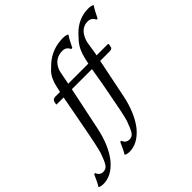

<svg xmlns="http://www.w3.org/2000/svg" viewBox="-322 -895 1322 1322"><g transform="rotate(-45 339.5 -233.5)"><path d="M147 -235.8 174.8 -384.8H108.9Q104.5 -384.8 104.5 -388.7Q105 -390.1 105 -391.1L108.9 -409.2Q114.7 -428.2 136.2 -429.2H184.1L192.9 -469.2Q207.5 -538.1 243.7 -576.2Q255.9 -588.9 281.2 -611.8Q355.5 -677.2 460.4 -678.2Q490.7 -677.7 503.4 -668.9L503.9 -666Q486.8 -643.6 458.5 -584L447.3 -583Q434.1 -617.2 396.5 -618.2Q330.6 -618.2 297.9 -563.5Q287.1 -545.4 282.7 -524.9Q280.8 -516.6 275.9 -490.2Q269.5 -456.1 266.1 -439L264.2 -429.2H412.1H442.4H460L468.8 -469.2Q483.9 -540 523.9 -586.9Q534.2 -599.1 556.2 -622.1Q628.9 -697.8 726.6 -698.2Q756.8 -697.8 769.5 -689L770 -686Q752.9 -663.6 724.6 -604L713.4 -603Q700.2 -637.2 662.6 -638.2Q599.1 -638.2 568.8 -569.8Q561.5 -552.7 557.6 -535.2Q556.2 -527.8 552.7 -502.4Q546.9 -460.4 542.5 -439L540 -429.2H648.4Q654.8 -427.7 654.8 -422.9L649.4 -397.9Q646 -385.7 624 -384.8H530.8L472.2 -97.2Q444.8 32.7 384.8 113.3Q379.9 120.1 375.5 125Q310.1 200.7 232.4 201.2Q205.1 200.7 193.8 191.9L193.4 189Q208.5 167 234.4 106.9L244.1 106Q256.3 140.1 290 141.1Q318.4 141.1 333.5 117.4Q348.6 93.8 368.2 38.6Q381.8 0 425.3 -237.3Q428.2 -253.4 430.7 -266.1L450.7 -384.8H418H384.8H254.9L188.5 -66.9Q161.1 63 101.1 143.1Q96.2 149.9 91.8 154.8Q26.4 230.5 -51.3 231Q-78.6 230.5 -90.3 222.2L-90.8 219.2Q-75.7 197.3 -49.8 137.2L-39.6 136.2Q-38.1 141.6 -35.9 145.8Q-33.7 149.9 -31 153.8Q-28.3 157.7 -24.4 160.9Q-20.5 164.1 -16.1 166.3Q-11.7 168.5 -6.1 169.7Q-0.5 170.9 5.9 170.9Q34.2 170.9 49.3 147.5Q64.5 124 84 68.4Q97.7 29.8 141.6 -207.5Q144.5 -223.1 147 -235.8Z"/></g></svg>

Font: Linux Biolinum Capitals O
Style: Italic Samll Caps
Weight: 400
Italic angle: -12°
Designer: Philipp H. Poll
Foundry: Philipp H. Poll
Version: Version 0.6.2